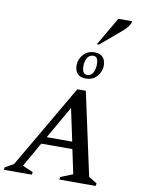

<svg xmlns="http://www.w3.org/2000/svg" viewBox="-128 -1107 870 1179"><g transform="rotate(10 307.0 -517.5)"><path d="M-20 0 -17 -16 36 -45 339 -565H392L504 -48L556 -16L553 0H326L329 -16L405 -47L373 -198H179L92 -45L158 -16L154 0ZM205 -243H364L321 -445ZM378 -639Q342 -639 325.5 -658.5Q309 -678 309 -709Q309 -748 335.5 -777.5Q362 -807 405 -807Q440 -807 457 -787.5Q474 -768 474 -737Q474 -699 448 -669Q422 -639 378 -639ZM383 -662Q406 -662 418.5 -683.5Q431 -705 431 -737Q431 -785 401 -785Q378 -785 364.5 -765Q351 -745 351 -711Q351 -662 383 -662ZM409 -858 512 -1035H599Q596 -1020 587 -1006Q578 -992 556 -972L422 -858Z"/></g></svg>

Font: Spectral SC Medium
Style: Italic
Weight: 500
Italic angle: -10°
Designer: Jean-Baptiste Levee
Foundry: Production Type
Version: Version 2.001